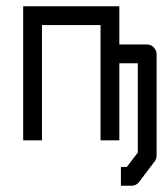

<svg xmlns="http://www.w3.org/2000/svg" viewBox="-20 -497 532 613"><path d="M114 -49H54V-477H361V-355H450Q462.5 -355 471.2 -345.2Q480 -335.5 480 -325V0Q480 10 474 18L424 84Q415 96 400 96H366V66V36H385L420 -10V-295H361V-49H301V-417H114Z"/></svg>

Font: IBM 3270 Semi-Condensed
Style: Condensed
Weight: 400
Monospace: yes
Version: Version 2.3.1